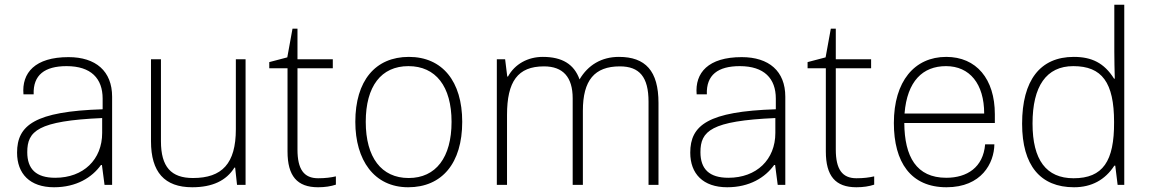

<svg xmlns="http://www.w3.org/2000/svg" viewBox="-20 -780 4851 810"><path d="M208 10C302 10 368 -31 406 -84H410L421 0H453V-372C453 -480 384 -539 269 -539C128 -539 71 -473 79 -382H122C119 -464 169 -501 261 -501C364 -501 413 -449 413 -364V-319C127 -310 52 -252 52 -136C52 -47 106 10 208 10ZM213 -30C132 -30 95 -67 95 -138C95 -227 139 -270 411 -282V-219C411 -107 332 -30 213 -30Z M791 10C876 10 935 -18 969 -73H972L980 0H1016V-530H975V-235C975 -90 917 -29 794 -29C702 -29 659 -76 659 -184V-530H617V-184C617 -54 674 10 791 10Z M1322 10C1351 10 1376 6 1397 -1V-36C1376 -31 1352 -28 1322 -28C1262 -28 1235 -66 1235 -149V-492H1384V-530H1235V-659H1214L1192 -538L1116 -518V-492H1193V-141C1193 -38 1233 10 1322 10Z M1702 10C1845 10 1930 -92 1930 -266C1930 -437 1846 -540 1705 -540C1563 -540 1479 -439 1479 -266C1479 -105 1558 10 1702 10ZM1704 -29C1589 -29 1523 -116 1523 -266C1523 -416 1588 -501 1703 -501C1818 -501 1885 -416 1885 -266C1885 -116 1819 -29 1704 -29Z M2076 0H2119V-295C2119 -436 2164 -500 2275 -500C2355 -500 2396 -455 2396 -365V0H2439V-313C2439 -441 2488 -500 2595 -500C2678 -500 2716 -455 2716 -351V0H2758V-346C2758 -481 2703 -540 2591 -540C2518 -540 2461 -506 2425 -445C2402 -509 2352 -540 2270 -540C2207 -540 2152 -510 2123 -457H2120L2111 -530H2076Z M3048 10C3142 10 3208 -31 3246 -84H3250L3261 0H3293V-372C3293 -480 3224 -539 3109 -539C2968 -539 2911 -473 2919 -382H2962C2959 -464 3009 -501 3101 -501C3204 -501 3253 -449 3253 -364V-319C2967 -310 2892 -252 2892 -136C2892 -47 2946 10 3048 10ZM3053 -30C2972 -30 2935 -67 2935 -138C2935 -227 2979 -270 3251 -282V-219C3251 -107 3172 -30 3053 -30Z M3593 10C3622 10 3647 6 3668 -1V-36C3647 -31 3623 -28 3593 -28C3533 -28 3506 -66 3506 -149V-492H3655V-530H3506V-659H3485L3463 -538L3387 -518V-492H3464V-141C3464 -38 3504 10 3593 10Z M4177 -298C4177 -447 4099 -540 3972 -540C3838 -540 3751 -437 3751 -261C3751 -96 3822 10 3973 10C4121 10 4174 -92 4175 -171H4136C4128 -74 4060 -30 3972 -30C3846 -30 3796 -119 3795 -261H4177ZM3796 -301C3807 -438 3873 -501 3971 -501C4071 -501 4132 -426 4132 -301Z M4511 10C4585 10 4642 -21 4681 -81H4685L4695 0H4723V-760H4681V-563C4681 -525 4682 -487 4683 -448H4680C4638 -515 4585 -540 4510 -540C4368 -540 4292 -441 4292 -258C4292 -82 4369 10 4511 10ZM4509 -28C4394 -28 4336 -105 4336 -259C4336 -416 4394 -501 4508 -501C4629 -501 4680 -432 4680 -265C4681 -100 4633 -28 4509 -28Z"/></svg>

Font: Kathrein 35 Thin
Style: Regular
Weight: 250
Designer: Lazydogs Typefoundry, based on Open Sans by Ascender Corporation
Foundry: Lazydogs Typefoundry
Version: Version 1.003;PS 001.003;hotconv 1.0.88;makeotf.lib2.5.64775